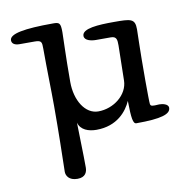

<svg xmlns="http://www.w3.org/2000/svg" viewBox="-78 -548 827 841"><g transform="rotate(-10 335.5 -127.5)"><path d="M475 -172C474 -108 409 -58 341 -58C283 -58 242 -124 242 -206C242 -328 246 -397 246 -427C246 -469 240 -472 212 -472C84 -472 18 -460 18 -431C18 -416 31 -408 52 -408H119C150 -408 151 -400 151 -370C151 -274 154 -188 154 -115C154 0 152 94 150 177C150 194 162 217 200 217C236 217 244 194 244 174C244 110 241 47 240 -26C249 8 284 20 319 20C412 20 457 -38 476 -81C477 -3 481 22 496 22C608 22 649 8 649 -20C649 -38 621 -42 609 -42C604 -42 591 -41 589 -41C571 -41 568 -43 568 -62C568 -66 567 -91 567 -156C567 -308 570 -355 570 -383C570 -431 551 -432 476 -432C406 -432 334 -428 334 -395C334 -374 364 -368 385 -368H451C477 -368 478 -352 478 -327Z"/></g></svg>

Font: Life Savers
Style: ExtraBold
Weight: 800
Designer: Pablo Impallari, Rodrigo Fuenzalida, Brenda Gallo
Foundry: Pablo Impallari, Rodrigo Fuenzalida, Brenda Gallo
Version: Version 3.000